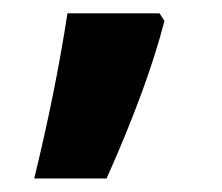

<svg xmlns="http://www.w3.org/2000/svg" viewBox="-20 -136 330 285"><path d="M224.1 -105Q198.7 -6.3 138.2 128.9H30.8Q62.5 -1 80.1 -116.2H216.8Z"/></svg>

Font: Zoram GWebM
Style: Bold
Weight: 700
Foundry: Ascender Corporation
Version: Version 1.000